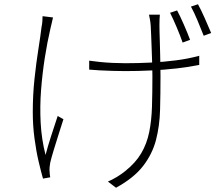

<svg xmlns="http://www.w3.org/2000/svg" viewBox="-20 -826 1040 902"><path d="M731 -757Q730 -748 729.5 -735.5Q729 -723 729 -706Q729 -697 729.5 -675Q730 -653 731 -624.5Q732 -596 732.5 -566.5Q733 -537 733.5 -511.5Q734 -486 734 -469Q734 -385 732 -310Q730 -235 713 -169Q696 -103 652.5 -46.5Q609 10 525 56L487 27Q506 19 528.5 5.5Q551 -8 568 -22Q617 -61 643.5 -106Q670 -151 681 -205.5Q692 -260 694 -325Q696 -390 696 -470Q696 -490 695 -525Q694 -560 692.5 -597Q691 -634 690 -664Q689 -694 688 -705Q687 -721 684.5 -733.5Q682 -746 680 -757ZM399 -541Q419 -538 448 -535Q477 -532 509 -530.5Q541 -529 568 -529Q628 -529 688.5 -532Q749 -535 807 -542.5Q865 -550 916 -564V-521Q867 -511 809.5 -504.5Q752 -498 690.5 -495Q629 -492 568 -492Q542 -492 509.5 -493Q477 -494 448 -495.5Q419 -497 399 -499ZM229 -744Q227 -734 223.5 -719.5Q220 -705 217 -692Q202 -628 190.5 -554.5Q179 -481 173 -404Q167 -327 171 -249.5Q175 -172 194 -98Q204 -137 220 -186.5Q236 -236 251 -281L278 -266Q269 -238 256.5 -198.5Q244 -159 232.5 -121.5Q221 -84 216 -62Q214 -52 213 -40.5Q212 -29 213 -20Q213 -13 214 -5.5Q215 2 216 7L182 13Q173 -18 161.5 -67Q150 -116 142 -176Q134 -236 134 -299Q134 -380 142 -455Q150 -530 160 -593Q170 -656 175 -698Q178 -712 179 -726Q180 -740 180 -750ZM812 -777Q826 -751 843.5 -711Q861 -671 873 -639L838 -626Q827 -658 810 -698Q793 -738 779 -766ZM910 -806Q924 -781 941.5 -741.5Q959 -702 972 -671L937 -658Q924 -691 908 -729.5Q892 -768 877 -795Z"/></svg>

Font: Noto Sans JP ExtraLight
Style: Regular
Weight: 250
Designer: Ryoko NISHIZUKA  (kana, bopomofo & ideographs); Paul D. Hunt (Latin, Greek & Cyrillic); Sandoll Communications , Soo-you
Foundry: Adobe
Version: Version 2.004-H2;hotconv 1.0.118;makeotfexe 2.5.65603